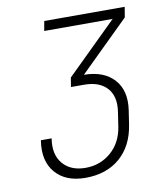

<svg xmlns="http://www.w3.org/2000/svg" viewBox="-83 -800 766 879"><g transform="rotate(-10 300.0 -360.0)"><path d="M244 10Q152 10 104.5 -45.5Q57 -101 72 -195H122Q110 -122 146.5 -78.5Q183 -35 252 -35Q321 -35 371 -78.5Q421 -122 432 -195L442 -261Q453 -332 417.5 -371.5Q382 -411 311 -411H250L257 -454L492 -685H174L182 -730H556L548 -682L318 -456Q411 -455 458 -402.5Q505 -350 492 -261L482 -195Q467 -98 404.5 -44Q342 10 244 10Z"/></g></svg>

Font: JetBrains Mono NL Thin
Style: Italic
Weight: 100
Italic angle: -9°
Monospace: yes
Designer: Philipp Nurullin, Konstantin Bulenkov
Foundry: JetBrains
Version: Version 2.305; ttfautohint (v1.8.4.7-5d5b)